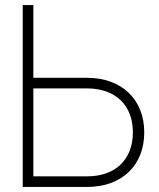

<svg xmlns="http://www.w3.org/2000/svg" viewBox="-20 -740 631 760"><path d="M112 -720H70V0H325C462 0 551 -85 551 -216C551 -346.5 461.5 -432 325 -432H112ZM112 -42V-390H325C437 -390 506 -323.5 506 -216C506 -108.5 437 -42 325 -42Z"/></svg>

Font: Vela Sans ExtLt
Style: Regular
Weight: 200
Designer: Principal design: Mikhail Sharanda - project Manrope.
Design modification: Ravid Balaliev
Foundry: Mikhail Sharanda
Version: Version 1.001